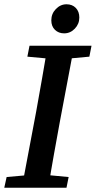

<svg xmlns="http://www.w3.org/2000/svg" viewBox="-29 -878 448 898"><path d="M-9 0 2 -50 136 -62H164L292 -50L282 0ZM73 0 140 -355Q154 -432 167.5 -509.5Q181 -587 194 -664H318L251 -309Q237 -232 223 -154.5Q209 -77 197 0ZM99 -613 109 -664H399L389 -613L259 -601H230ZM271 -722Q245 -722 228 -738.5Q211 -755 211 -783Q211 -814 232.5 -836Q254 -858 282 -858Q309 -858 325.5 -841Q342 -824 342 -796Q342 -766 321 -744Q300 -722 271 -722Z"/></svg>

Font: Source Serif 4 18pt SemiBold
Style: Italic
Weight: 600
Italic angle: -12°
Designer: Frank Grießhammer
Foundry: Adobe Systems Incorporated
Version: Version 4.004;hotconv 1.0.116;makeotfexe 2.5.65601